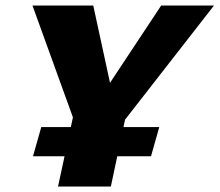

<svg xmlns="http://www.w3.org/2000/svg" viewBox="-20 -678 798 698"><path d="M412 -214 331 -303 566 -658H758ZM191 0 262 -330H453L383 0ZM255 -224 98 -658H319L396 -303ZM100 -110 130 -216H559L529 -110Z"/></svg>

Font: Ysabeau Infant Black
Style: Italic
Weight: 900
Italic angle: -12°
Designer: Christian Thalmann (Catharsis Fonts)
Version: Version 2.001;gftools[0.9.30]; featfreeze: ss01,ss02,lnum